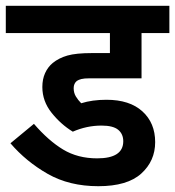

<svg xmlns="http://www.w3.org/2000/svg" viewBox="-20 -642 604 662"><path d="M330 -209Q279 -209 231 -188Q190 -213 158 -253Q126 -293 126 -342Q126 -369 135.5 -390Q145 -411 162 -425Q183 -442 212.5 -450.5Q242 -459 298 -459H359V-528H0V-622H564V-528H468V-372H290Q270 -372 260.5 -369.5Q251 -367 245 -363Q234 -354 234 -338Q234 -322 241.5 -309.5Q249 -297 260 -286Q298 -298 347 -298Q427 -298 471 -258Q515 -218 515 -152Q515 -87 467 -43.5Q419 0 319 0Q219 0 144.5 -42.5Q70 -85 16 -148L97 -215Q147 -157 197.5 -126.5Q248 -96 315 -96Q405 -96 405 -155Q405 -180 387.5 -194.5Q370 -209 330 -209Z"/></svg>

Font: Noto Sans SemiCondensed SemiBold
Style: Regular
Weight: 600
Width: 4
Designer: Monotype Design Team
Foundry: Monotype Imaging Inc.
Version: Version 2.013; ttfautohint (v1.8.4.7-5d5b)